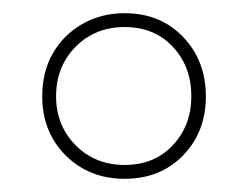

<svg xmlns="http://www.w3.org/2000/svg" viewBox="-20 -777 375 291"><path d="M169 -506Q115 -506 79.5 -541.5Q44 -577 44 -631Q44 -668 60 -696Q76 -724 104.5 -740.5Q133 -757 169 -757Q223 -757 257.5 -721Q292 -685 292 -631Q292 -577 257.5 -541.5Q223 -506 169 -506ZM169 -527Q214 -527 242 -557Q270 -587 270 -631Q270 -676 242 -706Q214 -736 169 -736Q124 -736 94.5 -706Q65 -676 65 -631Q65 -587 94.5 -557Q124 -527 169 -527Z"/></svg>

Font: Exo Thin ExtraLight
Style: Regular
Weight: 250
Version: Version 2.000